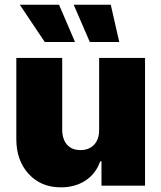

<svg xmlns="http://www.w3.org/2000/svg" viewBox="-20 -793 689 820"><path d="M403.4 -238.6V-545.5H599.4V0H413.4V-103.7H407.7Q389.9 -51.5 345.5 -22.2Q301.1 7.1 240.1 7.1Q154.8 7.1 102.5 -50.1Q50.1 -107.2 49.7 -197.4V-545.5H245.7V-238.6Q246.1 -197.8 266.5 -174.9Q286.9 -152 323.9 -152Q360.4 -152 382.1 -175.2Q403.8 -198.5 403.4 -238.6ZM300.4 -613.6H171.2L64.6 -772.7H232.2ZM489.3 -613.6H363.6L294.7 -772.7H453.1Z"/></svg>

Font: Karasuma Gothic
Style: Black
Weight: 900
Designer: Rasmus Andersson / Ryoko Nishizuka
Foundry: Genbu
Version: Version 1.00